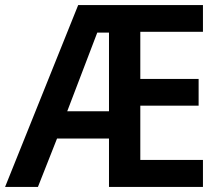

<svg xmlns="http://www.w3.org/2000/svg" viewBox="-21 -734 870 754"><path d="M776 0H407V-190H203L128 0H-1L286 -714H776V-609H530V-424H759V-319H530V-106H776ZM243 -297H407V-606H361Z"/></svg>

Font: Noto Sans Devanagari SemiCondensed SemiBold
Style: Regular
Weight: 600
Width: 4
Designer: Jelle Bosma - Monotype Design Team
Foundry: Monotype Imaging Inc.
Version: Version 2.004; ttfautohint (v1.8.4.7-5d5b)